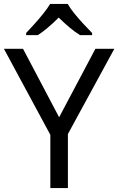

<svg xmlns="http://www.w3.org/2000/svg" viewBox="-20 -964 606 984"><path d="M283 -363 469 -714H566L328 -277V0H238V-273L0 -714H98ZM327 -944Q339 -922 361.5 -894.5Q384 -867 408.5 -840.5Q433 -814 452 -795V-784H390Q364 -800 336 -823.5Q308 -847 281 -874Q254 -847 227 -824Q200 -801 174 -784H114V-795Q133 -815 156.5 -841Q180 -867 202 -894.5Q224 -922 237 -944Z"/></svg>

Font: Noto Sans Manichaean
Style: Regular
Weight: 400
Designer: Monotype Design Team
Foundry: Monotype Imaging Inc.
Version: Version 2.005; ttfautohint (v1.8.4.7-5d5b)